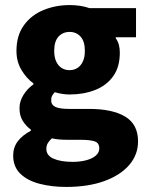

<svg xmlns="http://www.w3.org/2000/svg" viewBox="-20 -530 580 758"><path d="M241 208Q184 208 136 195.5Q88 183 60 155.5Q32 128 32 84Q32 52 50 28Q68 4 102 -14V-18Q83 -32 70 -52.5Q57 -73 57 -103Q57 -130 72.5 -155Q88 -180 112 -197V-201Q86 -219 65.5 -252.5Q45 -286 45 -329Q45 -390 74.5 -430.5Q104 -471 152 -490.5Q200 -510 255 -510Q276 -510 296 -507Q316 -504 333 -498H517V-383H437V-379Q446 -366 449.5 -352.5Q453 -339 453 -322Q453 -265 426.5 -228.5Q400 -192 355 -174.5Q310 -157 255 -157Q242 -157 227.5 -159Q213 -161 196 -166Q189 -158 185.5 -151.5Q182 -145 182 -133Q182 -116 198.5 -108Q215 -100 254 -100H332Q424 -100 474.5 -69.5Q525 -39 525 28Q525 81 490 121.5Q455 162 391.5 185Q328 208 241 208ZM255 -253Q272 -253 285.5 -261.5Q299 -270 307 -287Q315 -304 315 -329Q315 -367 298 -385.5Q281 -404 255 -404Q228 -404 211 -385.5Q194 -367 194 -329Q194 -304 202 -287Q210 -270 223.5 -261.5Q237 -253 255 -253ZM267 109Q297 109 321 102.5Q345 96 358.5 84Q372 72 372 56Q372 34 353.5 28Q335 22 301 22H256Q228 22 212.5 20.5Q197 19 185 16Q174 26 168.5 35.5Q163 45 163 58Q163 84 191.5 96.5Q220 109 267 109Z"/></svg>

Font: Source Sans 3 ExtraBold
Style: Regular
Weight: 800
Designer: Paul D. Hunt
Foundry: Adobe
Version: Version 3.052;hotconv 1.1.0;makeotfexe 2.6.0